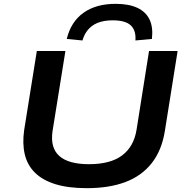

<svg xmlns="http://www.w3.org/2000/svg" viewBox="-20 -971 972 1001"><path d="M433 10Q335 10 268 -11Q201 -32 161.5 -71.5Q122 -111 109 -167Q96 -223 106 -293L172 -705H321L254 -288Q241 -201 289 -158Q337 -115 444 -115Q556 -115 617 -161Q678 -207 692 -295L757 -705H906L840 -291Q824 -188 771.5 -121Q719 -54 634 -22Q549 10 433 10ZM410 -760 328 -768Q350 -858 415.5 -904.5Q481 -951 583 -951Q652 -951 696.5 -930Q741 -909 760 -868.5Q779 -828 772 -768L686 -760Q690 -812 662 -838.5Q634 -865 568 -865Q503 -865 464 -838.5Q425 -812 410 -760Z"/></svg>

Font: Nunito Sans 10pt Expanded
Style: Bold Italic
Weight: 700
Width: 7
Italic angle: -9°
Designer: Vernon Adams
Foundry: Vernon Adams
Version: Version 3.101;gftools[0.9.27]